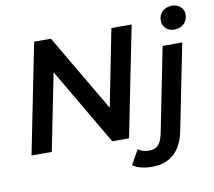

<svg xmlns="http://www.w3.org/2000/svg" viewBox="-99 -887 1344 1204"><g transform="rotate(-10 573.0 -285.5)"><path d="M41 0 181 -700H288L576 -210L673 -700H802L662 0H555L268 -490L170 0ZM774 201Q737 201 706 193.5Q675 186 651 170L703 77Q732 98 774 98Q810 98 830.5 77.5Q851 57 861 12L970 -534H1095L986 10Q948 201 774 201ZM1060 -622Q1027 -622 1006.5 -642.5Q986 -663 986 -692Q986 -726 1009 -749Q1032 -772 1070 -772Q1104 -772 1125 -752.5Q1146 -733 1146 -705Q1146 -668 1122.5 -645Q1099 -622 1060 -622Z"/></g></svg>

Font: Montserrat Thin SemiBold
Style: Italic
Weight: 600
Italic angle: -11.3°
Version: Version 9.000